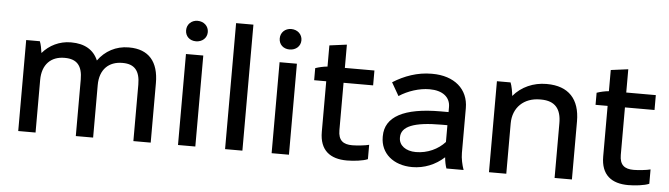

<svg xmlns="http://www.w3.org/2000/svg" viewBox="-46 -902 3808 1093"><g transform="rotate(5 1857.5 -355.5)"><path d="M82 0H181V-300C181 -391 233 -438 308 -438H310C380 -438 411 -401 411 -323V0H510V-300C510 -391 563 -438 639 -438H641C709 -438 740 -401 740 -323V0H839V-340C839 -462 782 -529 670 -529H667C595 -529 533 -495 493 -439C468 -498 416 -529 339 -529H337C272 -529 214 -500 175 -454C172 -476 167 -504 160 -520H82Z M1045 -597C1081 -597 1108 -621 1108 -655C1108 -689 1081 -714 1045 -714C1010 -714 984 -689 984 -655C984 -621 1009 -597 1045 -597ZM995 0H1094V-520H995Z M1264 0H1363V-720H1264Z M1580 -597C1616 -597 1643 -621 1643 -655C1643 -689 1616 -714 1580 -714C1545 -714 1519 -689 1519 -655C1519 -621 1544 -597 1580 -597ZM1530 0H1629V-520H1530Z M1960 4C1998 4 2052 -2 2079 -14V-96C2058 -90 2009 -85 1983 -85C1932 -85 1903 -105 1903 -164V-435H2072V-520H1903V-653L1804 -640V-519C1781 -517 1755 -511 1735 -504V-435H1804V-146C1804 -40 1865 4 1960 4Z M2334 9C2402 9 2466 -17 2516 -63C2518 -40 2523 -15 2529 0H2627C2617 -28 2609 -64 2609 -96V-352C2609 -461 2528 -530 2402 -530H2398C2318 -530 2243 -503 2178 -462L2221 -387C2271 -420 2337 -441 2393 -441H2395C2469 -441 2513 -406 2513 -350V-321H2468C2258 -321 2152 -263 2152 -152V-147C2152 -54 2226 9 2334 9ZM2347 -78C2289 -78 2250 -108 2250 -151V-154C2250 -216 2321 -246 2480 -246H2513V-150C2474 -107 2414 -78 2347 -78Z M2772 0H2871V-287C2871 -379 2934 -438 3026 -438H3031C3113 -438 3147 -393 3147 -313V0H3246V-332C3246 -458 3182 -529 3057 -529H3054C2981 -529 2912 -499 2866 -444C2864 -467 2858 -500 2850 -520H2772Z M3568 4C3606 4 3660 -2 3687 -14V-96C3666 -90 3617 -85 3591 -85C3540 -85 3511 -105 3511 -164V-435H3680V-520H3511V-653L3412 -640V-519C3389 -517 3363 -511 3343 -504V-435H3412V-146C3412 -40 3473 4 3568 4Z"/></g></svg>

Font: Fixel Display Medium
Style: Regular
Weight: 500
Designer: AlfaBravo + MacPaw
Foundry: Kyrylo Tkachov, Marchela Mozhyna, Serhii Makarenko, Maria Weinstein, Zakhar Kryvoshyya
Version: Version 1.211